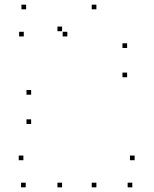

<svg xmlns="http://www.w3.org/2000/svg" viewBox="-20 -795 660 825"><path d="M113.8 -388.1V-408.1H93.8V-388.1ZM113.8 -262.2V-282.2H93.8V-262.2ZM526.2 -463.1V-483.1H506.2V-463.1ZM526.2 -588.9V-608.9H506.2V-588.9ZM394.2 -755V-775H374.2V-755ZM92.2 -755V-775H72.2V-755ZM82.2 -638.4V-658.4H62.2V-638.4ZM269.3 -638.4V-658.4H249.3V-638.4ZM246.8 -660.9V-680.9H226.8V-660.9ZM246.8 10V-10H226.8V10ZM394.2 10V-10H374.2V10ZM548.5 10V-10H528.5V10ZM558.5 -106.6V-126.6H538.5V-106.6ZM80.5 -106.6V-126.6H60.5V-106.6ZM90.5 10V-10H70.5V10Z"/></svg>

Font: Monaspace Argon Dots Var
Style: Regular
Weight: 400
Designer: Riley Cran and the Lettermatic Team
Version: Version 1.100 (Monaspace Argon Dots)